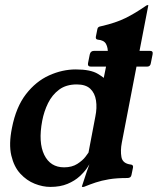

<svg xmlns="http://www.w3.org/2000/svg" viewBox="-20 -724 621 755"><path d="M338 -462Q324 -462 326 -475L333 -510Q336 -524 350 -524H570Q583 -524 580 -510L573 -475Q571 -462 558 -462ZM178 11Q148 11 116.5 -1.5Q85 -14 60 -41Q35 -68 24.5 -112.5Q14 -157 27 -221Q43 -303 82 -353.5Q121 -404 173 -427.5Q225 -451 278 -451Q336 -451 365 -433.5Q394 -416 400 -405L384 -398L398 -467Q403 -492 404 -514Q405 -536 397 -551Q389 -566 365 -568Q355 -569 357 -580L363 -610Q364 -615 367.5 -617.5Q371 -620 378 -621Q435 -634 473.5 -653Q512 -672 555 -702Q559 -704 561 -704H562Q564 -704 563 -702L459 -163Q453 -132 457.5 -106.5Q462 -81 494 -77Q505 -76 503 -65L497 -36Q495 -24 481 -24Q438 -24 408.5 -19Q379 -14 356.5 -6.5Q334 1 312 10Q311 11 307 11H304Q302 11 302 9Q310 -17 321 -48.5Q332 -80 343 -110L338 -90Q334 -81 323 -64.5Q312 -48 293 -30.5Q274 -13 245.5 -1Q217 11 178 11ZM232 -66Q263 -66 284 -79.5Q305 -93 316 -107.5Q327 -122 328 -124L355 -266Q362 -300 357.5 -329Q353 -358 335 -375Q317 -392 282 -392Q240 -392 212.5 -371.5Q185 -351 169 -318.5Q153 -286 146 -249Q130 -164 154 -115Q178 -66 232 -66Z"/></svg>

Font: Young Serif Light
Style: Italic
Weight: 300
Italic angle: -10.979°
Designer: Bastien Sozeau
Foundry: NBR — Bastien Sozeau
Version: Version 5.001